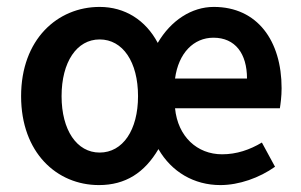

<svg xmlns="http://www.w3.org/2000/svg" viewBox="-20 -523 870 555"><path d="M266 12C343 12 398 -24 438 -92C476 -26 541 12 617 12C671 12 730 -9 775 -41L737 -111C702 -90 664 -77 622 -77C550 -77 494 -128 486 -210H789C791 -223 794 -244 794 -268C794 -405 724 -503 598 -503C534 -503 474 -464 436 -399C401 -465 341 -503 268 -503C146 -503 41 -409 41 -245C41 -82 144 12 266 12ZM268 -82C202 -82 158 -147 158 -245C158 -344 202 -409 268 -409C335 -409 379 -344 379 -245C379 -147 335 -82 268 -82ZM486 -296C496 -370 540 -414 597 -414C660 -414 694 -368 694 -296Z"/></svg>

Font: Source Sans Pro Semibold
Style: Regular
Weight: 600
Designer: Paul D. Hunt
Foundry: Adobe Systems Incorporated
Version: Version 3.006;hotconv 1.0.111;makeotfexe 2.5.65597